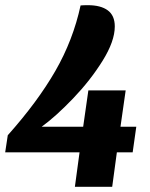

<svg xmlns="http://www.w3.org/2000/svg" viewBox="-35 -721 577 741"><path d="M272 -133H-15L-5 -199Q110 -328 178.5 -447Q247 -566 276 -700Q286 -701 304 -701Q354 -701 381 -681Q408 -661 408 -619Q408 -562 361 -486.5Q314 -411 247.5 -341.5Q181 -272 126 -232H286L306 -372H450L430 -232H491L477 -133H416L398 0H254Z"/></svg>

Font: Krub
Style: Bold Italic
Weight: 700
Italic angle: -8°
Designer: Ekaluck Peanpanawate
Foundry: Cadson Demak Co.,Ltd.
Version: Version 1.000; ttfautohint (v1.6)